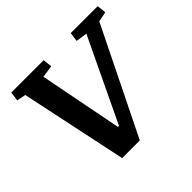

<svg xmlns="http://www.w3.org/2000/svg" viewBox="-160 -839 1017 1017"><g transform="rotate(-45 348.5 -330.5)"><path d="M489.3 -660.6H691.4L696.8 -609.4L640.6 -598.1L346.2 0H213.9L87.4 -599.1L37.1 -609.4L43.9 -660.6H286.6L292 -609.4L223.6 -599.6L314.9 -132.8H322.8L545.9 -600.1L482.4 -609.4Z"/></g></svg>

Font: Noticia Text
Style: Bold Italic
Weight: 700
Italic angle: -8°
Designer: JM Sole
Foundry: JM Sole
Version: Version 1.003